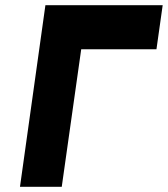

<svg xmlns="http://www.w3.org/2000/svg" viewBox="-20 -720 647 740"><path d="M57 0H218L293 -530H583L607 -700H155Z"/></svg>

Font: Unageo
Style: Black-Italic
Weight: 900
Designer: Richard Sepsi
Foundry: Richard Sepsi
Version: Version 2.000